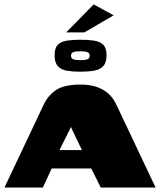

<svg xmlns="http://www.w3.org/2000/svg" viewBox="-27 -845 725 865"><path d="M-7 0 170 -374Q190 -416 226.5 -440Q263 -464 337 -464Q395 -464 435.5 -441.5Q476 -419 497 -374L674 0H427L384 -86H206L166 0ZM241 -169H342L296 -265Q295 -268 294 -271Q293 -274 293 -274Q293 -274 292 -271Q291 -268 289 -265ZM333 -522Q300 -522 274 -526.5Q248 -531 233.5 -547Q219 -563 219 -596Q219 -629 233.5 -643.5Q248 -658 274.5 -662Q301 -666 335 -666Q370 -666 396.5 -662Q423 -658 438 -643.5Q453 -629 453 -596Q453 -563 438 -547Q423 -531 396 -526.5Q369 -522 333 -522ZM335 -574Q357 -574 367 -578Q377 -582 377 -594Q377 -606 367 -610Q357 -614 335 -614Q313 -614 303 -610Q293 -606 293 -594Q293 -582 303 -578Q313 -574 335 -574ZM271 -699 395 -825 485 -776 353 -699Z"/></svg>

Font: Genos Black
Style: Regular
Weight: 900
Designer: Robert E. Leuschke
Foundry: Robert E. Leuschke
Version: Version 1.010